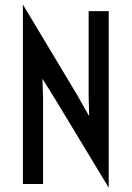

<svg xmlns="http://www.w3.org/2000/svg" viewBox="-20 -828 592 864"><path d="M83 0V-807.6L327.6 -399.9L381.3 -305.2L378.9 -398.4V-777.8H469.2V16.6L224.1 -388.7L170.9 -473.6L173.8 -388.7V0Z"/></svg>

Font: Voltaire
Style: Regular
Weight: 400
Designer: Yvonne Schttler
Foundry: Yvonne Schttler
Version: Version 1.003